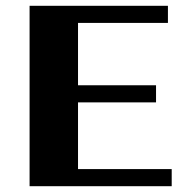

<svg xmlns="http://www.w3.org/2000/svg" viewBox="-20 -642 651 662"><path d="M249 -59H572V0H82V-622H559V-563H249V-348H518V-289H249Z"/></svg>

Font: Sarpanch
Style: Bold
Weight: 700
Designer: Manushi Parikh (Devanagari and Latin), Jyotish Sonowal (Devanagari)
Foundry: Indian Type Foundry
Version: Version 2.004;PS 1.0;hotconv 1.0.78;makeotf.lib2.5.61930; tt